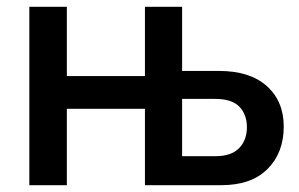

<svg xmlns="http://www.w3.org/2000/svg" viewBox="-20 -543 876 563"><path d="M66 0V-523H176V-320H405V-523H514V-335H622Q713 -335 762.5 -290.5Q812 -246 812 -172Q812 -95 764.5 -47.5Q717 0 629 0H405V-224H176V0ZM514 -85H612Q658 -85 681 -108.5Q704 -132 704 -170Q704 -207 682 -230Q660 -253 611 -253H514Z"/></svg>

Font: Raleway-v4020 SemiBold
Style: Regular
Weight: 600
Designer: Matt McInerney, Pablo Impallari, Rodrigo Fuenzalida
Foundry: Matt McInerney, Pablo Impallari, Rodrigo Fuenzalida
Version: Version 4.020;PS 004.020;hotconv 1.0.88;makeotf.lib2.5.64775